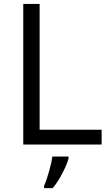

<svg xmlns="http://www.w3.org/2000/svg" viewBox="-20 -734 559 975"><path d="M98.1 0V-713.9H181.2V-75.2H496.1V0ZM204.1 209Q217.8 177.7 230.2 132.3Q242.7 86.9 246.1 61H328.1V69.8Q322.8 94.7 298.8 141.8Q274.9 189 248 221.2H204.1Z"/></svg>

Font: HunimalSansv1.5
Style: Regular
Weight: 400
Foundry: Ascender Corporation
Version: Version 1.10